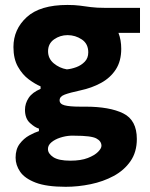

<svg xmlns="http://www.w3.org/2000/svg" viewBox="-20 -532 590 757"><path d="M239 204.5Q163.5 204.5 120.5 188Q77.5 171.5 59.5 145.2Q41.5 119 41.5 89.5Q41.5 56.5 57.5 35.2Q73.5 14 95.2 2Q117 -10 133.5 -15V-25Q118 -29 98.2 -47Q78.5 -65 78.5 -99Q78.5 -124 93 -146Q107.5 -168 140 -181.5V-191.5Q118.5 -200.5 93.5 -219Q68.5 -237.5 50.8 -268.8Q33 -300 33 -346.5Q33 -416.5 85.5 -464.5Q138 -512.5 246 -512.5Q274 -512.5 294.8 -509.8Q315.5 -507 338.2 -504Q361 -501 395 -501H532V-402.5H447Q458 -374.5 458 -339.5Q458 -291 436.5 -258Q415 -225 378.2 -205Q341.5 -185 296.5 -175.5Q255 -166.5 235 -159Q215 -151.5 215 -136.5Q215 -122 234.5 -116.8Q254 -111.5 296.5 -111.5H316.5Q412 -111.5 465.8 -85Q519.5 -58.5 519.5 16Q519.5 67.5 494.5 103.5Q469.5 139.5 428.2 161.8Q387 184 337.5 194.2Q288 204.5 239 204.5ZM243.5 -258.5Q261 -260 280.8 -267.2Q300.5 -274.5 314.2 -288.8Q328 -303 328 -325.5Q328 -359.5 302.5 -376.5Q277 -393.5 246.5 -393.5Q217 -393.5 193.2 -376.8Q169.5 -360 169.5 -330Q169.5 -301 192 -282.2Q214.5 -263.5 243.5 -258.5ZM257.5 101.5Q299 101.5 326 91Q353 80.5 366.5 66.8Q380 53 380 43Q380 24.5 359.8 13.8Q339.5 3 274 3H258.5Q238 4 217.2 10.8Q196.5 17.5 182.8 29Q169 40.5 169 55.5Q169 73.5 190 87.5Q211 101.5 257.5 101.5Z"/></svg>

Font: Commissioner
Style: Bold
Weight: 700
Designer: Kostas Bartsokas
Foundry: Kostas Bartsokas
Version: Version 1.000; ttfautohint (v1.8.3)